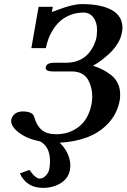

<svg xmlns="http://www.w3.org/2000/svg" viewBox="-20 -679 613 930"><path d="M76.2 161.1 122.1 144 140.6 167Q147 173.8 155.5 179.9Q164.1 186 171.9 186Q188.5 186 202.4 171.1Q216.3 156.2 219.2 138.2Q222.2 120.1 222.2 103Q222.2 30.3 173.8 5.9Q110.8 -6.8 72.5 -35.9Q34.2 -64.9 34.2 -92.8V-98.1Q38.1 -116.7 52.7 -127.9Q67.4 -139.2 89.8 -139.2Q139.2 -139.2 146 -111.8Q157.7 -69.8 182.6 -49.3Q207.5 -28.8 252.9 -28.8Q273.4 -28.8 293.7 -33Q314 -37.1 335.2 -48.1Q356.4 -59.1 373.8 -75.4Q391.1 -91.8 404.5 -118.2Q418 -144.5 423.8 -178.2Q426.8 -192.9 426.8 -211.9Q426.8 -233.4 422.1 -252.9Q417.5 -272.5 407.2 -291.5Q397 -310.5 376.7 -321.8Q356.4 -333 328.1 -333H235.8Q201.2 -333 201.2 -351.1Q201.2 -353 202.1 -354Q205.1 -375 243.2 -375H298.8Q335 -375 363 -387.2Q391.1 -399.4 408 -419.4Q424.8 -439.5 434.6 -460.2Q444.3 -481 448.2 -502.9Q450.2 -522.5 450.2 -533.2Q450.2 -571.8 431.9 -595Q413.6 -618.2 384.8 -618.2Q351.1 -618.2 322.5 -607.2Q293.9 -596.2 273.9 -578.9Q253.9 -561.5 238.8 -538.3Q223.6 -515.1 215.1 -492.2Q206.5 -469.2 202.1 -445.8H131.8L167 -646H235.8L231 -621.1Q246.1 -626 264.2 -632.8Q334 -659.2 376 -659.2Q468.8 -659.2 521 -630.6Q573.2 -602.1 573.2 -543Q573.2 -532.7 569.8 -519Q565.4 -492.2 547.9 -465.1Q530.3 -438 507.6 -417.5Q484.9 -397 465.3 -382.8Q445.8 -368.7 430.2 -360.8Q457 -352.1 478 -341.3Q499 -330.6 519.3 -314.5Q539.6 -298.3 550.8 -274.7Q562 -251 562 -222.2Q562 -203.6 560.1 -193.8Q548.3 -129.4 505.9 -83.3Q463.4 -37.1 403.3 -14.4Q343.3 8.3 269 12.2Q293.5 35.2 307.1 64.7Q320.8 94.2 320.8 124Q320.8 130.4 318.8 144Q311.5 184.6 274.7 207.8Q237.8 231 188 231Q108.9 231 76.2 161.1Z"/></svg>

Font: Linux Libertine G
Style: Semibold Italic
Weight: 600
Italic angle: -11.5°
Designer: Philipp H. Poll
Foundry: Philipp H. Poll
Version: Version 5.1.1